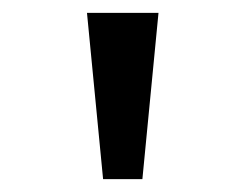

<svg xmlns="http://www.w3.org/2000/svg" viewBox="-20 -749 366 298"><path d="M140 -471 115 -729H226L201 -471Z"/></svg>

Font: hexlsinhala05
Style: Book
Weight: 400
Designer: Jelle Bosma - Monotype Design Team
Foundry: Monotype Imaging Inc.
Version: Version 2.003